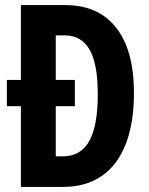

<svg xmlns="http://www.w3.org/2000/svg" viewBox="-20 -734 587 754"><path d="M237 -714Q323 -714 383 -674.5Q443 -635 474.5 -558.5Q506 -482 506 -370Q506 -250 473.5 -167.5Q441 -85 379 -42.5Q317 0 227 0H62V-317H7V-420H62V-714ZM235 -595H199V-420H274V-317H199V-120H226Q297 -120 330.5 -180Q364 -240 364 -364Q364 -484 331.5 -539.5Q299 -595 235 -595Z"/></svg>

Font: Noto Sans Display ExtraCondensed
Style: Bold
Weight: 700
Width: 2
Designer: Monotype Design Team
Foundry: Monotype Imaging Inc.
Version: Version 2.003